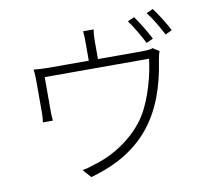

<svg xmlns="http://www.w3.org/2000/svg" viewBox="-88 -899 1132 1033"><g transform="rotate(-10 478.0 -382.5)"><path d="M122.9 -301.1H177.9C175.8 -314.3 175.1 -336.3 175.1 -350.1V-539.1H745C736.9 -460.2 703.8 -328.8 649.9 -241.8C588.8 -142.8 471.9 -62.9 365.1 -32C340.2 -23.1 313.9 -14.9 289.1 -11L328.8 34.1C622.9 -46.9 753.2 -233 796.2 -523.1C799 -541.2 804 -560 807.9 -570L773.1 -592C764.9 -588.1 750 -584.9 717 -584.9H474.1V-683.9C474.1 -698.9 475.1 -723 479 -746.1H421.2C424 -723 424 -698.9 424 -683.9V-584.9H208.1C176.1 -584.9 147.7 -587 122.9 -589.1C126.8 -569.2 127.1 -540.1 127.1 -521V-350.9C127.1 -337 125.7 -314.3 122.9 -301.1ZM668 -757.1C693.9 -721.9 728 -663 747.2 -625L784.1 -642C764.2 -682.9 728 -740.1 704.9 -773.1ZM774.9 -783C802.9 -747.9 833.8 -693.9 855.8 -652L892 -669C873.9 -706 837 -764.9 811.1 -799Z"/></g></svg>

Font: Karasuma Gothic
Style: Light
Weight: 300
Designer: Rasmus Andersson / Ryoko Nishizuka
Foundry: rsms
Version: Version 1.00